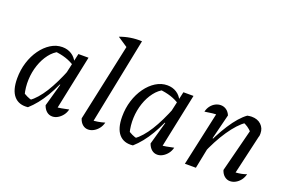

<svg xmlns="http://www.w3.org/2000/svg" viewBox="-95 -1071 2119 1411"><g transform="rotate(20 964.5 -365.5)"><path d="M190 4Q120 12 81.5 -32Q43 -76 43 -169Q43 -235 61.5 -294Q80 -353 113 -399Q146 -445 188.5 -471.5Q231 -498 278 -498Q319 -498 350.5 -478Q382 -458 399 -421L398 -396Q333 -441 232 -450L267 -457Q227 -439 195.5 -398Q164 -357 145.5 -302.5Q127 -248 124.5 -188Q122 -128 137 -70L117 -92Q139 -78 160 -67.5Q181 -57 206 -53L183 -49Q237 -88 286 -166Q335 -244 382 -363L400 -347Q354 -223 303.5 -137.5Q253 -52 190 4ZM387 -26 370 -66Q397 -68 424 -72.5Q451 -77 481 -84Q474 -56 458 -36Q442 -16 421.5 -4.5Q401 7 380 7Q355 7 336 -9Q317 -25 307 -54L357 -232L348 -235L405 -490H484Z M728 -653 641 -711Q679 -726 722.5 -733Q766 -740 812 -738ZM669 -26 651 -66Q682 -67 709.5 -71.5Q737 -76 763 -84Q756 -56 740 -36Q724 -16 703 -4.5Q682 7 660 7Q636 7 617 -9Q598 -25 589 -54L731 -715L812 -738Z M1011 4Q941 12 902.5 -32Q864 -76 864 -169Q864 -235 882.5 -294Q901 -353 934 -399Q967 -445 1009.5 -471.5Q1052 -498 1099 -498Q1140 -498 1171.5 -478Q1203 -458 1220 -421L1219 -396Q1154 -441 1053 -450L1088 -457Q1048 -439 1016.5 -398Q985 -357 966.5 -302.5Q948 -248 945.5 -188Q943 -128 958 -70L938 -92Q960 -78 981 -67.5Q1002 -57 1027 -53L1004 -49Q1058 -88 1107 -166Q1156 -244 1203 -363L1221 -347Q1175 -223 1124.5 -137.5Q1074 -52 1011 4ZM1208 -26 1191 -66Q1218 -68 1245 -72.5Q1272 -77 1302 -84Q1295 -56 1279 -36Q1263 -16 1242.5 -4.5Q1222 7 1201 7Q1176 7 1157 -9Q1138 -25 1128 -54L1178 -232L1169 -235L1226 -490H1305Z M1698 -54 1787 -403 1791 -380Q1770 -402 1753.5 -413Q1737 -424 1714 -434L1735 -437Q1678 -397 1621 -313.5Q1564 -230 1515 -113L1503 -149Q1529 -210 1556.5 -263Q1584 -316 1612.5 -360Q1641 -404 1669.5 -436.5Q1698 -469 1726 -489Q1736 -491 1744.5 -492Q1753 -493 1760 -493Q1806 -493 1834 -466.5Q1862 -440 1862 -399Q1862 -392 1861.5 -385Q1861 -378 1858 -371L1788 -67Q1814 -69 1833.5 -73Q1853 -77 1872 -84Q1865 -56 1849.5 -36Q1834 -16 1813 -4.5Q1792 7 1770 7Q1746 7 1726.5 -9Q1707 -25 1698 -54ZM1416 0 1517 -462 1530 -420Q1504 -420 1479.5 -417.5Q1455 -415 1420 -409Q1426 -436 1441.5 -455.5Q1457 -475 1477 -485Q1497 -495 1518 -495Q1542 -495 1561.5 -481.5Q1581 -468 1592 -442L1543 -246L1551 -244L1502 0Z"/></g></svg>

Font: Piazzolla Thin Medium
Style: Italic
Weight: 500
Italic angle: -11.3°
Version: Version 2.005